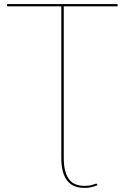

<svg xmlns="http://www.w3.org/2000/svg" viewBox="-20 -720 609 938"><path d="M291.5 53Q291.5 118.5 315.5 153.2Q339.5 188 392.5 188Q417 188 431.8 182.8Q446.5 177.5 450 177.5Q451 177.5 452.5 178Q454 178.5 455 181.5L456 185Q440 191.5 425 194.8Q410 198 392.5 198Q334 198 306.8 160.5Q279.5 123 279.5 53V-689H14.5V-700H554.5V-689H291.5Z"/></svg>

Font: Lato 2
Style: Regular
Weight: 100
Designer: Lukasz Dziedzic with Adam Twardoch and Botio Nikoltchev
Foundry: tyPoland Lukasz Dziedzic
Version: Version 2.015; 2015-08-06; http://www.latofonts.com/